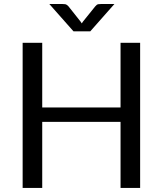

<svg xmlns="http://www.w3.org/2000/svg" viewBox="-20 -928 804 948"><path d="M671.9 -716.8Q671.9 -537.1 671.9 0Q647.5 0 575.2 0Q575.2 -81.1 575.2 -326.2Q478.5 -326.2 188.5 -326.2Q188.5 -244.1 188.5 0Q164.1 0 91.8 0Q91.8 -67.4 91.8 -268.6Q91.8 -380.9 91.8 -716.8Q116.2 -716.8 188.5 -716.8Q188.5 -636.7 188.5 -397.5Q285.2 -397.5 575.2 -397.5Q575.2 -476.6 575.2 -716.8Q599.6 -716.8 671.9 -716.8ZM544.9 -908.2Q514.6 -875 425.8 -773.4Q404.3 -773.4 342.8 -773.4Q312.5 -806.6 223.6 -908.2Q240.2 -908.2 288.1 -908.2Q294.9 -908.2 302.7 -907.2Q310.5 -905.3 317.4 -897.5Q336.9 -872.1 377.9 -821.3Q379.9 -819.3 383.8 -812.5Q385.7 -814.5 389.6 -821.3Q405.3 -839.8 450.2 -896.5Q457 -905.3 464.8 -907.2Q473.6 -908.2 479.5 -908.2Q501 -908.2 544.9 -908.2Z"/></svg>

Font: Lato
Style: Regular
Weight: 400
Designer: Lukasz Dziedzic with Adam Twardoch and Botio Nikoltchev
Version: Version 2.015; 2015-08-06; http://www.latofonts.com/